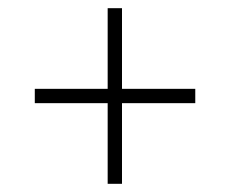

<svg xmlns="http://www.w3.org/2000/svg" viewBox="-20 -592 550 469"><path d="M243 -143V-340H65V-375H243V-572H278V-375H457V-340H278V-143Z"/></svg>

Font: Noto Serif Tamil SemiCondensed ExtraLight
Style: Italic
Weight: 200
Width: 4
Italic angle: -12°
Designer: Indian Type Foundry, Tom Grace, and the Monotype Design Team
Foundry: Monotype Imaging Inc.
Version: Version 2.003; ttfautohint (v1.8.4.7-5d5b)